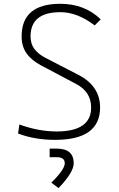

<svg xmlns="http://www.w3.org/2000/svg" viewBox="-20 -723 626 1006"><path d="M269 9.8Q161.6 9.8 74.7 -23.4L81.5 -70.8Q182.1 -34.2 276.9 -34.2Q457.5 -34.2 457.5 -159.7Q457.5 -241.2 380.4 -282.2L193.4 -381.3Q144 -407.7 118.7 -444.1Q93.3 -480.5 93.3 -532.2Q93.3 -703.1 295.9 -703.1Q423.3 -703.1 507.8 -621.6L476.1 -589.8Q385.7 -659.2 296.4 -659.2Q140.1 -659.2 140.1 -532.2Q140.1 -493.7 159.7 -467Q179.2 -440.4 217.3 -420.4L391.1 -330.6Q504.4 -272 504.4 -159.7Q504.4 9.8 269 9.8ZM286.6 262.7 249 233.9Q319.3 165 319.3 132.3Q319.3 100.6 276.9 100.6H240.2V55.7H276.9Q366.2 55.7 366.2 132.3Q366.2 180.2 286.6 262.7Z"/></svg>

Font: Cascadia Mono ExtraLight
Style: Regular
Weight: 200
Monospace: yes
Designer: Aaron Bell
Foundry: Saja Typeworks
Version: Version 2404.023; ttfautohint (v1.8.4)